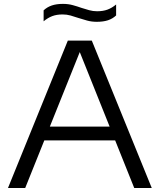

<svg xmlns="http://www.w3.org/2000/svg" viewBox="-20 -944 802 964"><path d="M20 0 320.5 -740H441L742 0H654L373.5 -700H387.5L106.5 0ZM184 -239 205.5 -308.5H556L577.5 -239ZM466 -834.5Q440 -834.5 417.2 -840.8Q394.5 -847 373 -854Q353 -861 334 -866.2Q315 -871.5 294.5 -871.5Q264.5 -871.5 242.2 -863Q220 -854.5 199 -837V-892Q216.5 -908.5 240 -916.5Q263.5 -924.5 296 -924.5Q322.5 -924.5 345.2 -918.2Q368 -912 389 -904.5Q409 -898 428 -892.8Q447 -887.5 467.5 -887.5Q497.5 -887.5 519.8 -895.8Q542 -904 563 -921.5V-866.5Q545.5 -850 522 -842.2Q498.5 -834.5 466 -834.5Z"/></svg>

Font: Encode Sans SC Expanded
Style: Regular
Weight: 400
Width: 7
Designer: Multiple Designers
Foundry: Impallari Type
Version: Version 3.002